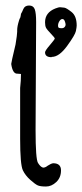

<svg xmlns="http://www.w3.org/2000/svg" viewBox="-20 -682 297 693"><path d="M194.3 -605.5Q189.5 -597.7 189.5 -589.8Q189.5 -582 193.8 -581.1Q198.2 -580.1 203.6 -580.1Q209 -580.1 212.9 -584Q216.8 -587.9 216.8 -592.8Q216.8 -597.7 213.9 -605.5Q210.9 -613.3 205.1 -613.3Q199.2 -613.3 194.3 -605.5ZM142.6 -493.2Q142.6 -499 160.2 -519.5Q177.7 -540 177.7 -543Q177.7 -545.9 163.6 -560.5Q149.4 -575.2 146 -582Q142.6 -588.9 142.6 -601.6Q142.6 -636.7 179.7 -651.4Q191.4 -656.2 198.2 -655.8Q205.1 -655.3 212.4 -654.3Q219.7 -653.3 238.3 -638.7Q256.8 -624 256.8 -589.8Q256.8 -584 253.9 -569.8Q251 -555.7 222.2 -516.1Q193.4 -476.6 167 -476.6Q166 -476.6 166 -475.6Q142.6 -475.6 142.6 -493.2ZM43.9 -416Q43 -416 42 -416Q25.4 -416 20.5 -451.2Q20.5 -456.1 36.1 -521.5Q42 -557.6 42 -567.4Q42 -567.4 42 -570.3Q42 -570.3 42 -573.2Q42 -586.9 48.8 -608.4Q50.8 -615.2 52.2 -616.7Q53.7 -618.2 54.7 -625Q55.7 -632.8 56.6 -633.8Q58.6 -635.7 64 -648.9Q69.3 -662.1 85 -662.1Q100.6 -662.1 105.5 -648.4Q110.4 -634.8 110.4 -602.5L108.4 -212.9Q108.4 -107.4 117.2 -93.8Q126 -80.1 132.8 -78.1Q133.8 -78.1 134.8 -77.1Q142.6 -76.2 152.3 -84Q164.1 -91.8 171.9 -92.8Q200.2 -92.8 200.2 -66.9Q200.2 -41 183.1 -24.9Q166 -8.8 146 -8.8Q126 -8.8 116.7 -12.7Q107.4 -16.6 89.4 -32.7Q71.3 -48.8 62.5 -67.4Q52.7 -87.9 52.7 -181.6Q52.7 -181.6 52.7 -298.8Q52.7 -298.8 52.7 -343.8V-364.3Q55.7 -390.6 55.7 -415Q48.8 -416 43.9 -416Z"/></svg>

Font: Drukaatie burti
Style: Light
Weight: 300
Version: Version 0.14